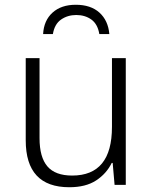

<svg xmlns="http://www.w3.org/2000/svg" viewBox="-20 -776 640 806"><path d="M271 10Q88 10 88 -187V-532H146V-196Q146 -116 179 -77.5Q212 -39 283 -39Q450 -39 450 -243V-532H508V0H461L453 -92H449Q427 -47 383.5 -18.5Q340 10 271 10ZM298 -756Q361 -756 397.5 -723Q434 -690 439 -633H397Q390 -675 363.5 -694Q337 -713 300 -713Q264 -713 236.5 -694Q209 -675 202 -633H161Q164 -690 200.5 -723Q237 -756 298 -756Z"/></svg>

Font: Noto Sans Mono Light
Style: Regular
Weight: 300
Designer: Monotype Design Team
Foundry: Monotype Imaging Inc.
Version: Version 2.014; ttfautohint (v1.8.4.7-5d5b)